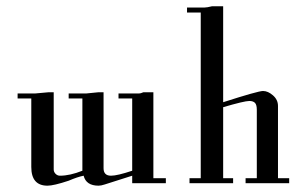

<svg xmlns="http://www.w3.org/2000/svg" viewBox="-20 -590 954 602"><path d="M500 -15.6H394.5V-39.1Q320.3 -15.6 308.6 -11.7Q296.9 -7.8 289.1 -7.8Q250 -7.8 242.2 -39.1Q222.7 -35.2 195.3 -23.4Q148.4 -7.8 128.9 -7.8Q78.1 -7.8 78.1 -66.4V-281.2H35.2V-296.9H89.8L132.8 -300.8H148.4V-58.6Q148.4 -50.8 154.3 -44.9Q160.2 -39.1 168 -39.1Q199.2 -39.1 238.3 -54.7V-281.2H195.3V-296.9H250L289.1 -300.8H304.7V-62.5Q304.7 -39.1 328.1 -39.1Q347.7 -39.1 394.5 -54.7V-281.2H351.6V-296.9H414.1Q421.9 -296.9 429.7 -300.8H449.2H460.9V-31.2H500Z M886.7 -15.6H750V-31.2H785.2V-246.1Q785.2 -261.7 779.3 -267.6Q773.4 -273.4 761.7 -273.4Q746.1 -273.4 679.7 -253.9V-31.2H710.9V-15.6H574.2V-31.2H609.4V-550.8H566.4V-566.4H621.1Q628.9 -566.4 644.5 -570.3Q660.2 -570.3 668 -570.3H679.7V-269.5Q789.1 -304.7 804.7 -304.7Q820.3 -304.7 835.9 -291Q851.6 -277.3 851.6 -257.8V-31.2H886.7Z"/></svg>

Font: 和音 by 宁静之雨，公众号njzyshare
Style: Regular
Weight: 400
Designer: Steve Matteson
Foundry: Ascender Corporation
Version: Version 6.00;June 8, 2018;FontCreator 11.0.0.2388 32-bit